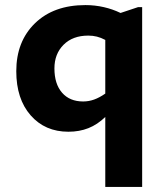

<svg xmlns="http://www.w3.org/2000/svg" viewBox="-20 -505 654 755"><path d="M249 13Q157 13 100.5 -51.5Q44 -116 44 -225Q44 -342 117.5 -413.5Q191 -485 316 -485Q353 -485 388 -477Q423 -469 454 -454L523 -477H539V230H394V-45Q363 -15 327.5 -1Q292 13 249 13ZM327 -365Q266 -365 230 -329Q194 -293 194 -236Q194 -175 224 -140.5Q254 -106 307 -106Q329 -106 350 -113.5Q371 -121 394 -137V-348Q377 -357 361 -361Q345 -365 327 -365Z"/></svg>

Font: Intel One Mono
Style: Bold
Weight: 700
Monospace: yes
Designer: Fred Shallcrass
Foundry: Frere-Jones Type LLC
Version: Version 1.400;hotconv 1.1.0;makeotfexe 2.6.0;FJTRelease1.4